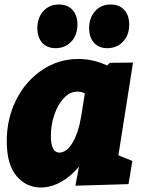

<svg xmlns="http://www.w3.org/2000/svg" viewBox="-20 -818 637 853"><path d="M571 -540 506 -128 568 -103 551 0 315 7 331 -78Q295 -34 250.5 -9.5Q206 15 162 15Q96 15 53 -36.5Q10 -88 10 -191Q10 -291 52 -374.5Q94 -458 167 -507Q240 -556 328 -556Q394 -556 456 -527L468 -539ZM341 -303 357 -403Q342 -411 324 -411Q291 -411 264 -382.5Q237 -354 221.5 -308.5Q206 -263 206 -214Q206 -140 244 -140Q276 -140 302.5 -184.5Q329 -229 341 -303ZM146 -693Q146 -739 172.5 -768.5Q199 -798 242 -798Q280 -798 302 -774Q324 -750 324 -709Q324 -662 296.5 -633Q269 -604 227 -604Q189 -604 167.5 -628Q146 -652 146 -693ZM376 -693Q376 -739 402.5 -768.5Q429 -798 472 -798Q510 -798 532 -774Q554 -750 554 -709Q554 -662 526.5 -633Q499 -604 457 -604Q419 -604 397.5 -628Q376 -652 376 -693Z"/></svg>

Font: Bitter Pro Black
Style: Italic
Weight: 900
Italic angle: -9°
Designer: Sol Matas, and Bitter project Authors
Foundry: Sol Matas
Version: Version 1.010